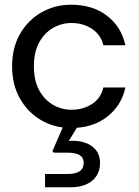

<svg xmlns="http://www.w3.org/2000/svg" viewBox="-20 -528 588 810"><path d="M281 12Q210 12 153.5 -21Q97 -54 64 -112.5Q31 -171 31 -248Q31 -326 64 -384Q97 -442 153.5 -475Q210 -508 281 -508Q371 -508 431.5 -461.5Q492 -415 509 -337H416Q406 -381 368.5 -406Q331 -431 281 -431Q240 -431 203.5 -410Q167 -389 145 -348.5Q123 -308 123 -248Q123 -189 145 -148Q167 -107 203.5 -86Q240 -65 281 -65Q331 -65 368.5 -89.5Q406 -114 416 -159H509Q493 -83 432 -35.5Q371 12 281 12ZM170 262V206H265Q299 206 316 194.5Q333 183 333 159Q333 137 316 126.5Q299 116 265 116H211Q202 116 202 109Q202 106 204 103L251 -5H314L270 67Q274 66 278 66Q282 66 286 66Q338 66 370 90.5Q402 115 402 160Q402 192 386.5 215Q371 238 343.5 250Q316 262 281 262Z"/></svg>

Font: Host Grotesk Light
Style: Regular
Weight: 400
Version: Version 1.003